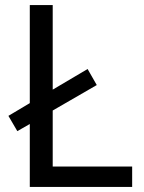

<svg xmlns="http://www.w3.org/2000/svg" viewBox="-20 -734 564 754"><path d="M97 0V-247L48 -219L13 -279L97 -329V-714H187V-382L324 -463L360 -400L187 -300V-80H499V0Z"/></svg>

Font: Noto Sans Mende Kikakui
Style: Regular
Weight: 400
Designer: Monotype Design Team
Foundry: Monotype Imaging Inc.
Version: Version 2.003; ttfautohint (v1.8.4.7-5d5b)